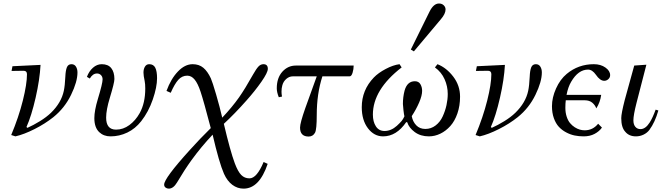

<svg xmlns="http://www.w3.org/2000/svg" viewBox="-20 -782 3857 1112"><path d="M44.9 0Q88.4 -104 112.3 -199.7Q136.2 -295.4 136.2 -352.1Q136.2 -372.1 116.7 -372.1Q70.8 -372.1 46.9 -371.1L52.2 -398.4L214.8 -406.2Q210.4 -321.8 186.3 -216.1Q162.1 -110.4 133.3 -46.4L138.7 -41.5Q173.8 -57.1 211.4 -80.3Q249 -103.5 275.4 -128.9Q335 -187 349.6 -255.9Q356 -285.6 358.4 -337.9Q359.9 -373.5 367.2 -391.8Q374.5 -410.2 394 -410.2Q411.1 -410.2 419.9 -396.2Q428.7 -382.3 428.7 -362.3Q428.7 -309.1 391.6 -232.7Q354.5 -156.2 289.1 -103.5Q240.7 -64.9 179.7 -34.2Q118.7 -3.4 69.3 7.8Z M483.4 -336.9Q495.6 -369.6 518.6 -389.9Q541.5 -410.2 569.3 -410.2Q606.4 -410.2 624.5 -387.2Q642.6 -364.3 642.6 -324.2Q642.6 -302.7 616.2 -215.8Q594.7 -145.5 594.7 -100.6Q594.7 -31.2 652.3 -31.2Q693.4 -31.2 729.2 -57.6Q765.1 -84 789.1 -127Q821.3 -185.1 821.3 -269.5Q821.3 -295.4 817.9 -312.5Q811 -344.2 811 -361.3Q811 -382.3 819.6 -396.2Q828.1 -410.2 844.2 -410.2Q869.1 -410.2 879.4 -389.6Q889.6 -369.1 889.6 -329.1Q889.6 -277.8 865 -206.1Q840.3 -134.3 797.9 -80.1Q763.7 -36.6 717.5 -14.4Q671.4 7.8 620.1 7.8Q580.6 7.8 554.7 -16.6Q526.4 -43.5 526.4 -97.7Q526.4 -141.1 546.9 -209Q574.2 -298.8 574.2 -322.3Q574.2 -337.4 564.9 -346.9Q555.7 -356.4 542 -356.4Q517.1 -356.4 500 -327.1Z M930.7 287.1Q930.7 250.5 1080.1 85.9Q1136.2 23.4 1200.7 -40Q1159.7 -196.8 1141.6 -251Q1126 -298.3 1107.4 -321Q1088.9 -343.8 1064.5 -343.8Q1034.2 -343.8 1012.7 -319.8Q991.2 -295.9 968.8 -244.6L944.3 -255.4Q969.7 -325.2 1010.3 -367.7Q1050.8 -410.2 1095.7 -410.2Q1132.8 -410.2 1157.5 -389.6Q1182.1 -369.1 1201.2 -328.1Q1210.4 -307.6 1231.7 -234.9Q1252.9 -162.1 1267.1 -100.6Q1324.2 -161.1 1364.3 -217.8Q1398.9 -267.1 1446.3 -351.6Q1463.9 -382.8 1476.6 -396.5Q1489.3 -410.2 1505.9 -410.2Q1531.2 -410.2 1531.2 -383.3Q1531.2 -361.8 1493.7 -308.1Q1456.1 -254.4 1407.7 -200.2Q1340.3 -124 1276.4 -64.9Q1313.5 92.8 1339.8 163.6Q1357.9 211.9 1377.2 231.4Q1396.5 251 1424.8 251Q1467.3 251 1506.8 156.2L1530.3 167Q1481.9 310.5 1390.6 310.5Q1355 310.5 1325.4 288.3Q1295.9 266.1 1277.3 224.6Q1249 160.2 1211.4 -2Q1145.5 67.9 1089.8 144.5Q1048.8 201.2 1004.9 275.4Q983.9 310.5 957.5 310.5Q946.8 310.5 938.7 304.2Q930.7 297.9 930.7 287.1Z M1583 -270.5Q1583 -330.6 1615.2 -366.7Q1647.5 -402.3 1693.4 -402.3H2028.3Q2028.3 -381.3 2022 -360.6Q2015.6 -339.8 2004.9 -339.8H1847.2Q1814.5 -239.3 1814.5 -116.2Q1814.5 -32.2 1804.7 -13.7Q1792.5 8.8 1767.6 8.8Q1717.8 8.8 1717.8 -43Q1717.8 -69.3 1748 -155.3L1814.5 -339.8H1675.8Q1655.3 -339.8 1638.2 -325Q1621.1 -310.1 1615.2 -288.1Q1610.4 -271 1610.4 -251Q1610.4 -237.3 1613.3 -222.7L1594.7 -218.8Q1583 -248 1583 -270.5Z M2359.4 -495.1 2467.8 -714.8Q2491.2 -761.7 2522.5 -761.7Q2539.1 -761.7 2549.8 -751.5Q2560.5 -741.2 2560.5 -727.1Q2560.5 -702.1 2533.2 -670.4L2377 -484.4ZM2075.2 -161.1Q2075.2 -260.3 2145 -333Q2170.9 -359.9 2213.9 -382.6Q2256.8 -405.3 2293.9 -410.2L2306.2 -391.6Q2139.6 -262.7 2139.6 -118.2Q2139.6 -77.1 2157 -50.3Q2174.3 -23.4 2207 -23.4Q2245.1 -23.4 2278.3 -53.2Q2297.4 -70.8 2305.9 -81.1Q2314.5 -91.3 2322.3 -108.4Q2319.8 -117.2 2316.7 -144Q2313.5 -170.9 2313.5 -179.7Q2313.5 -220.2 2323.2 -257.3Q2338.4 -311.5 2382.8 -311.5Q2404.8 -311.5 2414.8 -294.4Q2424.8 -277.3 2424.8 -255.9Q2424.8 -228.5 2407.7 -188.7Q2390.6 -148.9 2364.7 -109.4Q2370.6 -77.1 2390.9 -56.2Q2411.1 -35.2 2443.4 -35.2Q2476.6 -35.2 2502.9 -55.4Q2529.3 -75.7 2543.9 -107.7Q2558.6 -139.6 2565.9 -173.1Q2573.2 -206.5 2573.2 -237.8Q2573.2 -282.2 2554.9 -323.2Q2536.6 -364.3 2499 -391.6L2513.7 -410.2Q2565.9 -389.6 2605.2 -338.1Q2644.5 -286.6 2644.5 -222.2Q2644.5 -169.4 2629.2 -125Q2613.8 -80.6 2588.1 -52Q2562.5 -23.4 2530.3 -7.8Q2498 7.8 2463.9 7.8Q2415.5 7.8 2381.8 -17.3Q2348.1 -42.5 2338.9 -73.2L2333 -75.2Q2276.4 7.8 2198.7 7.8Q2146.5 7.8 2110.8 -39.3Q2075.2 -86.4 2075.2 -161.1Z M2734.4 0Q2777.8 -104 2801.8 -199.7Q2825.7 -295.4 2825.7 -352.1Q2825.7 -372.1 2806.2 -372.1Q2760.3 -372.1 2736.3 -371.1L2741.7 -398.4L2904.3 -406.2Q2899.9 -321.8 2875.7 -216.1Q2851.6 -110.4 2822.8 -46.4L2828.1 -41.5Q2863.3 -57.1 2900.9 -80.3Q2938.5 -103.5 2964.8 -128.9Q3024.4 -187 3039.1 -255.9Q3045.4 -285.6 3047.9 -337.9Q3049.3 -373.5 3056.6 -391.8Q3064 -410.2 3083.5 -410.2Q3100.6 -410.2 3109.4 -396.2Q3118.2 -382.3 3118.2 -362.3Q3118.2 -309.1 3081.1 -232.7Q3043.9 -156.2 2978.5 -103.5Q2930.2 -64.9 2869.1 -34.2Q2808.1 -3.4 2758.8 7.8Z M3176.8 -167Q3176.8 -216.8 3200.4 -269.5Q3224.1 -322.3 3262.2 -354Q3329.6 -410.2 3419.4 -410.2Q3459 -410.2 3486.3 -390.9Q3513.7 -371.6 3513.7 -346.7Q3513.7 -333 3503.2 -323.5Q3492.7 -314 3479.5 -314Q3455.1 -314 3431.2 -349.1Q3410.2 -378.9 3385.7 -378.9Q3329.1 -378.9 3288.1 -308.6Q3270 -278.3 3261.2 -232.4H3461.9Q3456.1 -189.5 3433.6 -154.3Q3426.8 -173.3 3410.2 -187.3Q3393.6 -201.2 3366.2 -201.2H3256.8Q3254.4 -182.6 3254.4 -157.2Q3254.4 -129.4 3262 -106.4Q3269.5 -83.5 3281.5 -69.1Q3293.5 -54.7 3308.8 -44.9Q3324.2 -35.2 3338.4 -31.2Q3352.5 -27.3 3366.2 -27.3Q3413.6 -27.3 3444.3 -65.4L3466.3 -43Q3450.7 -21 3423.6 -6.6Q3396.5 7.8 3360.4 7.8Q3333 7.8 3308.1 2.7Q3283.2 -2.4 3258.8 -15.4Q3234.4 -28.3 3216.6 -47.6Q3198.7 -66.9 3187.7 -97.7Q3176.8 -128.4 3176.8 -167Z M3578.1 -97.7Q3578.1 -124 3598.1 -202.1L3653.3 -402.3L3723.6 -407.2L3666.5 -186Q3648.4 -115.2 3648.4 -85Q3648.4 -61 3659.7 -47.6Q3670.9 -34.2 3689.5 -34.2Q3718.3 -34.2 3742.7 -72.3Q3760.3 -100.1 3777.3 -147L3793 -142.1Q3773.4 -73.2 3741.2 -29.8Q3728.5 -12.7 3707.5 -2.4Q3686.5 7.8 3663.1 7.8Q3623.5 7.8 3601.6 -18.6Q3578.1 -43.5 3578.1 -97.7Z"/></svg>

Font: Theano Modern
Style: Regular
Weight: 400
Designer: Alexey Kryukov
Version: Version 2.00